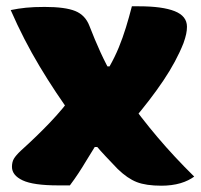

<svg xmlns="http://www.w3.org/2000/svg" viewBox="-20 -579 640 610"><path d="M14 -547Q38 -552 62.5 -554.5Q87 -557 122 -557Q187 -557 219 -544Q251 -531 264 -497Q281 -453 299 -413.5Q317 -374 341 -332L379 -274Q428 -205 481 -142.5Q534 -80 597 -18Q589 -12 578 -6.5Q567 -1 553.5 3Q540 7 524.5 9Q509 11 493 11Q444 11 414.5 -0.5Q385 -12 354 -42Q332 -65 315.5 -82.5Q299 -100 286 -115.5Q273 -131 261 -145L213 -207Q157 -283 106 -368Q55 -453 14 -547ZM214 -280 315 -112H281Q267 -90 254.5 -69Q242 -48 229.5 -29Q217 -10 202 10H165Q86 10 52 -6Q18 -22 18 -49Q18 -64 24 -74.5Q30 -85 47 -101Q97 -146 139 -190Q181 -234 214 -280ZM422 -559Q496 -559 535 -543.5Q574 -528 574 -494Q574 -483 571.5 -471Q569 -459 563 -442Q540 -384 499 -323Q458 -262 400 -194L281 -368H328Q345 -398 357.5 -428.5Q370 -459 380 -491.5Q390 -524 399 -559Z"/></svg>

Font: Recursive Casual Black
Style: Regular
Weight: 900
Version: Version 1.047